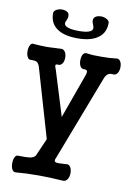

<svg xmlns="http://www.w3.org/2000/svg" viewBox="-94 -781 688 980"><g transform="rotate(10 250.0 -291.0)"><path d="M392.6 -694.3Q392.6 -707 376 -714.8Q360.4 -722.7 342.8 -720.7Q323.2 -718.8 314.5 -708Q304.7 -694.3 316.4 -670.9Q326.2 -648.4 310.5 -638.7Q293.9 -627.9 250 -627.9Q202.1 -627.9 184.6 -638.7Q166 -649.4 178.7 -670.9Q189.5 -694.3 180.7 -708Q172.9 -718.8 153.3 -720.7Q135.7 -722.7 120.1 -714.8Q104.5 -707 104.5 -694.3Q104.5 -645.5 138.7 -619.1Q175.8 -589.8 250 -589.8Q321.3 -589.8 358.4 -619.1Q392.6 -645.5 392.6 -694.3ZM460 -440.4Q474.6 -438.5 483.4 -452.1Q491.2 -464.8 491.2 -483.4Q491.2 -502 483.4 -513.7Q474.6 -526.4 460 -522.5Q430.7 -518.6 387.7 -518.6Q342.8 -517.6 312.5 -522.5Q297.9 -525.4 290 -512.7Q283.2 -500 283.2 -481.4Q283.2 -463.9 290 -451.2Q297.9 -438.5 312.5 -440.4Q322.3 -440.4 325.2 -435.5Q329.1 -429.7 324.2 -414.1L240.2 -180.7L168 -414.1Q160.2 -431.6 163.1 -437.5Q165 -440.4 172.9 -440.4Q187.5 -437.5 197.3 -451.2Q205.1 -462.9 205.1 -481.4Q205.1 -500 197.3 -511.7Q187.5 -525.4 172.9 -522.5L149.4 -521.5Q123 -519.5 106.4 -519.5Q78.1 -519.5 37.1 -522.5Q23.4 -526.4 16.6 -512.7Q9.8 -501 9.8 -481.4Q9.8 -462.9 16.6 -451.2Q23.4 -437.5 37.1 -440.4Q55.7 -440.4 62.5 -437.5Q73.2 -432.6 80.1 -414.1L184.6 -55.7L144.5 36.1Q136.7 48.8 112.3 51.8Q96.7 53.7 57.6 52.7Q44.9 50.8 38.1 64.5Q32.2 77.1 32.2 95.7Q32.2 113.3 38.1 126Q44.9 139.6 57.6 138.7Q113.3 133.8 173.8 133.8Q234.4 133.8 302.7 138.7Q317.4 139.6 326.2 125Q334 112.3 334 93.8Q334 75.2 326.2 62.5Q317.4 49.8 302.7 52.7Q259.8 56.6 250 52.7Q238.3 47.9 249 27.3L418 -414.1Q424.8 -429.7 435.5 -436.5Q445.3 -442.4 460 -440.4Z"/></g></svg>

Font: GungsuhChe
Style: Regular
Weight: 400
Monospace: yes
Version: Version 2.21